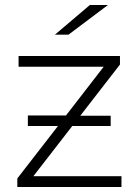

<svg xmlns="http://www.w3.org/2000/svg" viewBox="-20 -745 553 765"><path d="M464 -43V0H49V-34L211 -243H91V-285H243L393 -479H54V-522H458V-488L300 -284H421V-243H268L113 -43ZM338 -725H410L253 -607H199Z"/></svg>

Font: Montserrat Alternates Light
Style: Regular
Weight: 300
Designer: Julieta Ulanovsky
Foundry: Julieta Ulanovsky
Version: Version 7.200